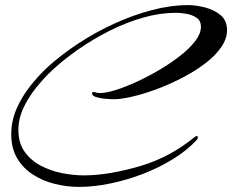

<svg xmlns="http://www.w3.org/2000/svg" viewBox="-20 -692 908 751"><path d="M290 39Q242 39 195 27.5Q148 16 109 -9Q70 -34 47 -73Q24 -112 24 -167Q24 -219 45 -267Q66 -315 99.5 -357Q133 -399 169 -432Q220 -478 285 -521Q350 -564 423.5 -598Q497 -632 572 -652Q647 -672 716 -672Q746 -672 781.5 -663Q817 -654 842.5 -633Q868 -612 868 -574Q868 -540 845 -507Q822 -474 784 -445Q746 -416 700 -391.5Q654 -367 606.5 -348.5Q559 -330 517 -319Q475 -308 446 -305Q439 -304 432 -304Q425 -304 418 -304Q412 -304 393 -305.5Q374 -307 357 -312Q340 -317 340 -327Q340 -332 346 -332Q350 -332 356 -330Q362 -328 371 -328Q395 -328 433 -340Q471 -352 515.5 -372.5Q560 -393 604 -419Q648 -445 685 -474Q722 -503 744 -532Q766 -561 766 -587Q766 -611 749 -622.5Q732 -634 709 -638Q686 -642 669 -642Q606 -642 539.5 -623Q473 -604 408.5 -571.5Q344 -539 286.5 -499Q229 -459 184 -417Q153 -388 122.5 -350.5Q92 -313 72 -270.5Q52 -228 52 -183Q52 -133 76 -99Q100 -65 138.5 -44.5Q177 -24 222 -15Q267 -6 308 -6Q334 -6 360 -8.5Q386 -11 411 -15Q478 -27 533.5 -44Q589 -61 640 -88Q691 -115 744 -158Q748 -160 749 -160Q754 -160 754 -154Q754 -151 750 -145Q711 -103 655.5 -69Q600 -35 537 -11Q474 13 410 26Q346 39 290 39Z"/></svg>

Font: Arizonia
Style: Regular
Weight: 400
Designer: Robert E. Leuschke
Foundry: Robert E. Leuschke
Version: Version 1.010; ttfautohint (v1.8.4.7-5d5b)